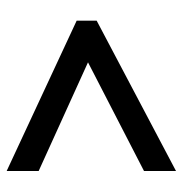

<svg xmlns="http://www.w3.org/2000/svg" viewBox="-6 -650 548 576"><g transform="rotate(90 268.0 -362.0)"><path d="M493 -108 42 -318V-378L493 -616V-520L167 -352L493 -204Z"/></g></svg>

Font: Noto Sans Display Medium
Style: Regular
Weight: 500
Designer: Monotype Design Team
Foundry: Monotype Imaging Inc.
Version: Version 1.900